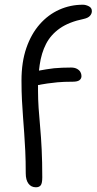

<svg xmlns="http://www.w3.org/2000/svg" viewBox="-20 -780 409 813"><path d="M132 13Q112 13 100.5 -2.5Q89 -18 89 -46Q89 -99 87 -140.5Q85 -182 82.5 -216.5Q80 -251 77.5 -284.5Q75 -318 73 -355Q71 -392 71 -439Q71 -517 91.5 -576.5Q112 -636 148 -677Q184 -718 231 -739Q278 -760 331 -760Q343 -760 356 -753.5Q369 -747 369 -733Q369 -722 361 -713Q353 -704 335 -700Q272 -687 233.5 -660Q195 -633 175 -594Q155 -555 148 -505Q146 -493 145 -481Q176 -487 209 -491Q242 -494 281 -494Q296 -494 306 -488.5Q316 -483 320.5 -475Q325 -467 325 -458Q325 -447 316.5 -440.5Q308 -434 288 -434Q249 -434 223 -431.5Q197 -429 180.5 -426.5Q164 -424 153 -422Q147 -420 141 -420Q141 -408 141 -396Q141 -360 143.5 -322.5Q146 -285 150 -242Q154 -199 156.5 -146.5Q159 -94 159 -29Q159 -4 152.5 4.5Q146 13 132 13Z"/></svg>

Font: Shantell Sans Light Light
Style: Regular
Weight: 300
Version: Version 1.008;[ac192a2d6]